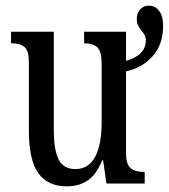

<svg xmlns="http://www.w3.org/2000/svg" viewBox="-20 -648 596 678"><path d="M82 -186V-428Q82 -468 67 -481.5Q52 -495 23 -495H19V-536H170V-188Q170 -119 187 -85Q204 -51 246 -51Q293 -51 316 -94.5Q339 -138 339 -215V-422Q339 -466 324 -480.5Q309 -495 280 -495H277V-536H425V-433Q495 -453 495 -506Q495 -516 491 -523.5Q487 -531 480 -539Q471 -551 467 -559.5Q463 -568 463 -581Q463 -602 475 -615Q487 -628 505 -628Q528 -628 542 -609.5Q556 -591 556 -557Q556 -491 519 -449.5Q482 -408 425 -396V-109Q425 -68 441 -54.5Q457 -41 487 -41H491V0H356L344 -82H341Q320 -31 289.5 -10.5Q259 10 216 10Q148 10 115 -37Q82 -84 82 -186Z"/></svg>

Font: Noto Serif Cond
Style: Regular
Weight: 400
Width: 3
Designer: Monotype Design Team
Foundry: Monotype Imaging Inc.
Version: Version 1.001